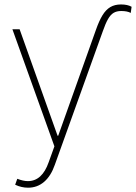

<svg xmlns="http://www.w3.org/2000/svg" viewBox="-20 -665 626 884"><path d="M49.8 185.5 59.6 158.2Q87.4 168.9 108.4 168.9Q173.8 168.9 204.1 82L230.5 8.8L37.1 -530.3H70.3L245.1 -40H248L420.9 -525.4Q436 -568.8 451.7 -594.5Q467.3 -620.1 487.8 -632.3Q508.3 -644.5 537.1 -644.5Q567.4 -644.5 585.9 -633.8L582 -605.5Q565.9 -614.3 538.1 -614.3Q517.1 -614.3 502.9 -605.7Q488.8 -597.2 477.3 -577.1Q465.8 -557.1 453.1 -520.5L232.4 93.8Q214.4 145.5 182.9 172.4Q151.4 199.2 109.4 199.2Q78.6 199.2 49.8 185.5Z"/></svg>

Font: Pretendard JP Thin
Style: Regular
Weight: 100
Designer: Base glyphs from Inter by Rasmus Andersson; Hangeul glyphs from Noto Sans CJK(Source Han Sans) by Jang Soo-young and Kan
Foundry: Kil Hyung-jin
Version: Version 1.309